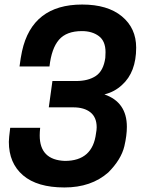

<svg xmlns="http://www.w3.org/2000/svg" viewBox="-20 -813 640 846"><path d="M264 13Q144 13 81.5 -40.5Q19 -94 19 -188Q19 -204 25 -250H157Q155 -231 155 -216Q155 -108 266 -104Q388 -104 403 -225Q406 -241 406 -252Q406 -296 378.5 -318Q351 -340 303 -340H195L211 -456H315Q369 -456 402.5 -478.5Q436 -501 444 -558L445 -583Q445 -632 415.5 -654Q386 -676 341 -676Q273 -676 240 -638Q207 -600 198 -520H66Q71 -559 77 -587Q122 -793 342 -793Q454 -793 517 -741Q580 -689 580 -603Q580 -495 518 -439Q485 -408 440 -397Q539 -363 539 -254Q539 -216 528 -169Q514 -110 457 -53Q382 13 264 13Z"/></svg>

Font: Tanohe Sans SemiBold
Style: Italic
Weight: 600
Designer: Village Type and Design LLC & Cristiano Sobral
Foundry: Cooper Hewitt Smithsonian Design Museum
Version: Version 1.00;September 29, 2021;FontCreator 13.0.0.2655 64-b